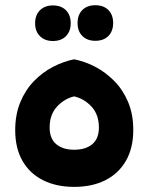

<svg xmlns="http://www.w3.org/2000/svg" viewBox="-20 -723 578 750"><path d="M269.6 7Q200.7 7 148.6 -18.8Q96.5 -44.6 67.9 -94.4Q39.4 -144.1 39.4 -214.4Q39.4 -275.8 59.4 -324Q79.5 -372.2 112.9 -406.5Q146.4 -440.8 187.3 -462Q228.3 -483.1 269.6 -491.4Q311.7 -483.1 352.3 -461.9Q392.8 -440.6 426.7 -406.3Q460.5 -372 480.5 -324.3Q500.6 -276.6 500.6 -215.2Q500.6 -144.8 472 -95.1Q443.5 -45.4 391.9 -19.2Q340.3 7 269.6 7ZM269.6 -138.1Q314.4 -138.1 340.4 -159.7Q366.3 -181.4 366.3 -225Q366.3 -275.1 337.8 -306.2Q309.2 -337.4 269.6 -346.5Q231 -337.4 202.4 -306.2Q173.9 -275.1 173.9 -225Q173.9 -181.4 199.8 -159.7Q225.8 -138.1 269.6 -138.1ZM186.7 -562.8Q155.3 -562.8 136.2 -581.6Q117.2 -600.4 117.2 -632.3Q117.2 -664.4 136.2 -683.1Q155.3 -701.8 186.7 -701.8Q218.8 -701.8 237.5 -683.1Q256.2 -664.4 256.2 -632.3Q256.2 -600.4 237.5 -581.6Q218.8 -562.8 186.7 -562.8ZM352.5 -563.6Q320.4 -563.6 301.7 -582.4Q283 -601.2 283 -633.1Q283 -665.2 301.7 -683.9Q320.4 -702.6 352.5 -702.6Q384.6 -702.6 403.3 -683.9Q422 -665.2 422 -633.1Q422 -601.2 403.3 -582.4Q384.6 -563.6 352.5 -563.6Z"/></svg>

Font: Baloo Bhaijaan 2
Style: Regular
Weight: 400
Designer: Sanskriti Dholi, Noopur Datye and Ek Type
Foundry: Ek Type
Version: Version 1.701